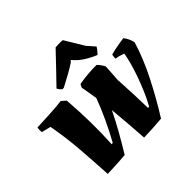

<svg xmlns="http://www.w3.org/2000/svg" viewBox="-174 -899 1091 1091"><g transform="rotate(-45 371.5 -353.0)"><path d="M106 7Q100 -101 92 -205Q84 -309 65 -412L9 -426Q7 -445 10 -462Q55 -464 107 -466.5Q159 -469 210 -475L236 -452Q243 -362 244.5 -273Q246 -184 241 -96L251 -98Q281 -152 312.5 -219Q344 -286 365 -344Q361 -370 356.5 -396Q352 -422 348 -444Q350 -448 352.5 -453.5Q355 -459 358 -464Q394 -470 425.5 -473Q457 -476 499 -476Q509 -466 516.5 -455.5Q524 -445 530 -434Q529 -408 527 -381Q525 -354 523 -327Q523 -326 523.5 -325Q524 -324 524 -324Q531 -205 533 -96L543 -98Q564 -135 582.5 -178.5Q601 -222 616.5 -265.5Q632 -309 642 -347Q652 -385 656 -410Q628 -421 600 -425Q600 -430 601 -440Q602 -450 604 -455Q618 -459 640 -463.5Q662 -468 683 -471.5Q704 -475 714 -476Q736 -448 743 -414Q712 -312 657.5 -205Q603 -98 542 -1Q508 2 471 4Q434 6 398 7Q394 -52 389.5 -112.5Q385 -173 379 -233Q351 -175 318 -116.5Q285 -58 250 -1Q215 2 179 4Q143 6 106 7ZM276 -516 265 -515Q251 -526 243 -542Q281 -582 323.5 -625.5Q366 -669 405 -711Q418 -712 434.5 -712.5Q451 -713 463 -711L533 -595L573 -550Q568 -541 559.5 -530.5Q551 -520 543 -512Q506 -527 472.5 -548.5Q439 -570 415 -600L406 -590Q385 -575 347 -554Q309 -533 276 -516Z"/></g></svg>

Font: Labrada ExtraBold
Style: Italic
Weight: 800
Italic angle: -7°
Designer: Mercedes Jáuregui
Foundry: Omnibus-Type Team
Version: Version 1.000; ttfautohint (v1.8.4.7-5d5b)